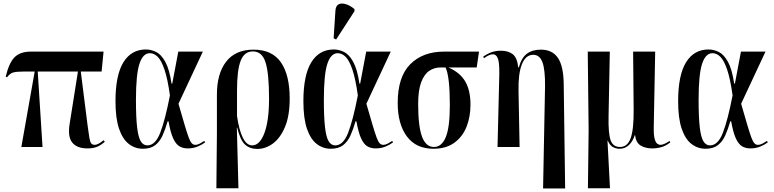

<svg xmlns="http://www.w3.org/2000/svg" viewBox="-20 -826 4347 1079"><path d="M100 0 175 -424H116Q72 -424 53.5 -418.5Q35 -413 20 -392L12 -395Q31 -474 62.5 -505Q94 -536 154 -536H562L551 -424H434L472 -123Q478 -77 482 -53Q486 -29 492.5 -20.5Q499 -12 513 -12Q521 -12 534 -18.5Q547 -25 562 -38L569 -29Q544 -8 523 0Q502 8 471 8Q412 8 385.5 -25.5Q359 -59 372 -134L418 -424H192L219 0Z M783 10Q739 10 704 -17Q669 -44 649 -102.5Q629 -161 629 -257Q629 -404 673.5 -476Q718 -548 800 -548Q829 -548 857.5 -534Q886 -520 909 -478.5Q932 -437 944 -356H948L982 -536H1120L983 -243Q1004 -170 1017.5 -124.5Q1031 -79 1040 -54.5Q1049 -30 1057.5 -21Q1066 -12 1077 -12Q1090 -12 1104 -19.5Q1118 -27 1128 -34L1133 -26Q1116 -13 1091 -2.5Q1066 8 1035 8Q1008 8 988 -4Q968 -16 953 -49Q938 -82 927 -144H922Q909 -99 893.5 -64.5Q878 -30 852 -10Q826 10 783 10ZM808 -9Q853 -9 880.5 -80Q908 -151 935 -290Q922 -383 904.5 -434.5Q887 -486 866.5 -506.5Q846 -527 822 -527Q783 -527 763.5 -467Q744 -407 744 -265Q744 -167 750.5 -111Q757 -55 771 -32Q785 -9 808 -9Z M1196 232 1199 -78V-289Q1198 -411 1250.5 -479Q1303 -547 1405 -547Q1509 -547 1558.5 -476Q1608 -405 1608 -272Q1608 -176 1582 -113.5Q1556 -51 1514.5 -20Q1473 11 1426 11Q1384 11 1357 -13.5Q1330 -38 1313 -109H1311L1320 232ZM1397 -9Q1440 -9 1466 -78.5Q1492 -148 1492 -272Q1492 -413 1472.5 -475Q1453 -537 1401 -537Q1353 -537 1332.5 -484.5Q1312 -432 1312 -318V-174Q1323 -96 1344.5 -52.5Q1366 -9 1397 -9Z M1839 10Q1795 10 1760 -17Q1725 -44 1705 -102.5Q1685 -161 1685 -257Q1685 -404 1729.5 -476Q1774 -548 1856 -548Q1885 -548 1913.5 -534Q1942 -520 1965 -478.5Q1988 -437 2000 -356H2004L2038 -536H2176L2039 -243Q2060 -170 2073.5 -124.5Q2087 -79 2096 -54.5Q2105 -30 2113.5 -21Q2122 -12 2133 -12Q2146 -12 2160 -19.5Q2174 -27 2184 -34L2189 -26Q2172 -13 2147 -2.5Q2122 8 2091 8Q2064 8 2044 -4Q2024 -16 2009 -49Q1994 -82 1983 -144H1978Q1965 -99 1949.5 -64.5Q1934 -30 1908 -10Q1882 10 1839 10ZM1864 -9Q1909 -9 1936.5 -80Q1964 -151 1991 -290Q1978 -383 1960.5 -434.5Q1943 -486 1922.5 -506.5Q1902 -527 1878 -527Q1839 -527 1819.5 -467Q1800 -407 1800 -265Q1800 -167 1806.5 -111Q1813 -55 1827 -32Q1841 -9 1864 -9ZM1869 -604 1855 -611 1865 -766Q1867 -794 1883.5 -802Q1900 -810 1924 -802.5Q1948 -795 1972 -775V-763Z M2416 10Q2318 10 2266.5 -59.5Q2215 -129 2215 -247Q2215 -394 2285.5 -465Q2356 -536 2476 -536H2672L2659 -447H2500Q2566 -418 2595 -367.5Q2624 -317 2624 -238Q2624 -170 2602 -114Q2580 -58 2533.5 -24Q2487 10 2416 10ZM2419 0Q2462 0 2485 -55Q2508 -110 2508 -235Q2508 -396 2484 -447H2456Q2421 -447 2392.5 -428Q2364 -409 2347 -364Q2330 -319 2330 -242Q2330 -117 2351.5 -58.5Q2373 0 2419 0Z M3032 233 3043 -340Q3044 -434 3028.5 -476Q3013 -518 2977 -518Q2934 -518 2913 -465Q2892 -412 2894 -316L2900 0H2776L2786 -409Q2787 -476 2777.5 -498.5Q2768 -521 2751 -521Q2730 -521 2700 -499L2695 -507Q2715 -522 2739.5 -531.5Q2764 -541 2795 -541Q2837 -541 2862 -521Q2887 -501 2892 -448H2896Q2911 -502 2941.5 -524.5Q2972 -547 3020 -547Q3084 -547 3115.5 -500.5Q3147 -454 3148 -352L3156 233Z M3284 232 3288 -94 3283 -536H3407L3400 -172Q3398 -76 3411.5 -38Q3425 0 3464 0Q3506 0 3524 -49Q3542 -98 3541 -210L3538 -536H3662L3654 -114Q3653 -70 3658.5 -48Q3664 -26 3673 -19Q3682 -12 3692 -12Q3710 -12 3743 -34L3747 -26Q3722 -6 3696.5 1Q3671 8 3645 8Q3607 8 3580.5 -8Q3554 -24 3549 -66H3547Q3537 -33 3515 -11.5Q3493 10 3463 10Q3440 10 3423 -0.5Q3406 -11 3396 -35H3394L3408 232Z M3945 10Q3901 10 3866 -17Q3831 -44 3811 -102.5Q3791 -161 3791 -257Q3791 -404 3835.5 -476Q3880 -548 3962 -548Q3991 -548 4019.5 -534Q4048 -520 4071 -478.5Q4094 -437 4106 -356H4110L4144 -536H4282L4145 -243Q4166 -170 4179.5 -124.5Q4193 -79 4202 -54.5Q4211 -30 4219.5 -21Q4228 -12 4239 -12Q4252 -12 4266 -19.5Q4280 -27 4290 -34L4295 -26Q4278 -13 4253 -2.5Q4228 8 4197 8Q4170 8 4150 -4Q4130 -16 4115 -49Q4100 -82 4089 -144H4084Q4071 -99 4055.5 -64.5Q4040 -30 4014 -10Q3988 10 3945 10ZM3970 -9Q4015 -9 4042.5 -80Q4070 -151 4097 -290Q4084 -383 4066.5 -434.5Q4049 -486 4028.5 -506.5Q4008 -527 3984 -527Q3945 -527 3925.5 -467Q3906 -407 3906 -265Q3906 -167 3912.5 -111Q3919 -55 3933 -32Q3947 -9 3970 -9Z"/></svg>

Font: Noto Serif Display ExtraCondensed SemiBold
Style: Regular
Weight: 600
Width: 2
Designer: Monotype Design Team
Foundry: Monotype Imaging Inc.
Version: Version 2.009